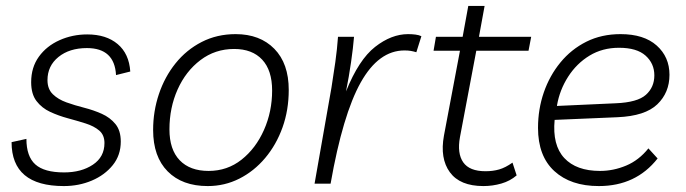

<svg xmlns="http://www.w3.org/2000/svg" viewBox="-20 -619 2313 647"><path d="M195 8Q19 8 19 -140L69 -151Q69 -92 99 -65Q129 -38 196 -38Q254 -38 293 -64Q332 -90 332 -137Q332 -164 314.5 -179Q297 -194 268.5 -203Q240 -212 208.5 -220.5Q177 -229 149 -242Q121 -255 103 -278.5Q85 -302 85 -342Q85 -392 111 -428Q137 -464 180.5 -483.5Q224 -503 274 -503Q338 -503 376.5 -470.5Q415 -438 419 -378L371 -366Q366 -457 273 -457Q214 -457 177 -427Q140 -397 140 -349Q140 -319 158 -301.5Q176 -284 204 -274Q232 -264 263.5 -256Q295 -248 323 -235.5Q351 -223 369 -201Q387 -179 387 -142Q387 -96 360 -62.5Q333 -29 289.5 -10.5Q246 8 195 8Z M774 -504Q856 -504 904.5 -454.5Q953 -405 953 -316Q953 -248 932 -189.5Q911 -131 873.5 -86.5Q836 -42 786.5 -17Q737 8 680 8Q594 8 545 -41.5Q496 -91 496 -181Q496 -244 515.5 -302Q535 -360 571.5 -405.5Q608 -451 659.5 -477.5Q711 -504 774 -504ZM683 -43Q746 -43 794 -81Q842 -119 869.5 -181Q897 -243 897 -314Q897 -382 863.5 -418Q830 -454 769 -454Q705 -454 655.5 -416.5Q606 -379 578.5 -317.5Q551 -256 551 -183Q551 -115 585.5 -79Q620 -43 683 -43Z M1383 -443Q1373 -446 1364 -447.5Q1355 -449 1343 -449Q1256 -449 1195.5 -341Q1135 -233 1094 0H1040L1097 -324Q1104 -367 1110 -410Q1116 -453 1119 -495H1173Q1170 -458 1163 -409.5Q1156 -361 1146 -311Q1189 -418 1244 -461Q1299 -504 1355 -504Q1368 -504 1380 -502.5Q1392 -501 1400 -497Z M1609 8Q1530 8 1496 -38.5Q1462 -85 1476 -162L1530 -448H1441L1449 -495H1539L1558 -599H1613L1594 -495H1770L1761 -448H1585L1530 -157Q1520 -102 1541 -72Q1562 -42 1616 -42Q1641 -42 1662 -48Q1683 -54 1707 -71L1721 -28Q1699 -9 1669.5 -0.5Q1640 8 1609 8Z M1998 8Q1903 8 1848 -42.5Q1793 -93 1793 -188Q1793 -251 1812.5 -307.5Q1832 -364 1868.5 -408.5Q1905 -453 1956 -478.5Q2007 -504 2071 -504Q2150 -504 2193 -465.5Q2236 -427 2236 -367Q2236 -307 2195 -267.5Q2154 -228 2061 -224L1849 -215Q1841 -130 1881.5 -86.5Q1922 -43 2002 -43Q2047 -43 2090 -61Q2133 -79 2165 -119L2196 -85Q2123 8 1998 8ZM1857 -264V-262L2055 -271Q2128 -274 2156.5 -299.5Q2185 -325 2185 -365Q2185 -405 2155.5 -431.5Q2126 -458 2066 -458Q2010 -458 1966.5 -431.5Q1923 -405 1894.5 -360.5Q1866 -316 1857 -264Z"/></svg>

Font: Livvic Light
Style: Italic
Weight: 300
Italic angle: -10°
Designer: Jacques Le Bailly, Baron von Fonthausen
Version: Version 1.001; ttfautohint (v1.8.2)